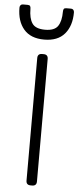

<svg xmlns="http://www.w3.org/2000/svg" viewBox="-100 -958 405 990"><g transform="rotate(5 102.0 -463.0)"><path d="M-39 -908Q-39 -916 -34.5 -921Q-30 -926 -23 -926H1Q11 -926 14.5 -921.5Q18 -917 18 -907Q18 -858 35.5 -832Q53 -806 102 -806Q151 -806 168.5 -832Q186 -858 186 -907Q186 -917 189.5 -921.5Q193 -926 203 -926H227Q234 -926 238.5 -921Q243 -916 243 -908Q243 -838 207.5 -796.5Q172 -755 102 -755Q32 -755 -3.5 -796.5Q-39 -838 -39 -908ZM75 -23V-657Q75 -680 98 -680H106Q129 -680 129 -657V-23Q129 0 106 0H98Q75 0 75 -23Z"/></g></svg>

Font: Mitr ExtraLight
Style: Regular
Weight: 250
Designer: Thanarat Vachiruckul
Foundry: Cadson Demak Co.,Ltd.
Version: Version 1.000